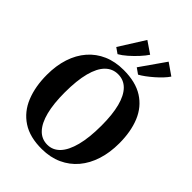

<svg xmlns="http://www.w3.org/2000/svg" viewBox="-283 -1142 1288 1288"><g transform="rotate(45 361.5 -497.5)"><path d="M356 11.5Q242 12.5 169 -35.5Q96 -83.5 61.5 -168.8Q27 -254 27 -365.5Q27 -452.5 50.2 -523.8Q73.5 -595 118 -646.2Q162.5 -697.5 225.8 -725Q289 -752.5 369.5 -752.5Q483 -752.5 555.2 -706.5Q627.5 -660.5 661.8 -577.5Q696 -494.5 696 -383Q696 -296 673 -223.8Q650 -151.5 605.8 -99Q561.5 -46.5 498.5 -17.8Q435.5 11 356 11.5ZM361 -35Q412.5 -35 449.8 -74.2Q487 -113.5 507.2 -191Q527.5 -268.5 527.5 -383Q527.5 -487.5 508.8 -559.5Q490 -631.5 453.2 -668.8Q416.5 -706 362.5 -706Q310.5 -706 273 -668.8Q235.5 -631.5 215.5 -555.8Q195.5 -480 195.5 -365.5Q195.5 -260.5 214.2 -186.8Q233 -113 269.8 -74Q306.5 -35 361 -35ZM458.5 -798.5 418 -827 542.5 -1005 626 -947Q614 -928.5 593.8 -907Q573.5 -885.5 549.5 -864.5Q525.5 -843.5 501.8 -826Q478 -808.5 459.5 -798.5ZM264 -798.5 224.5 -826 338.5 -1007 422 -950Q406 -925.5 378.8 -895.8Q351.5 -866 321.2 -839.5Q291 -813 265 -798.5Z"/></g></svg>

Font: Merriweather 72pt
Style: Bold
Weight: 700
Version: Version 2.100